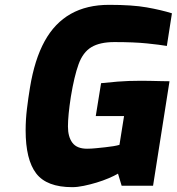

<svg xmlns="http://www.w3.org/2000/svg" viewBox="-20 -768 731 794"><path d="M279 6Q173 6 129.5 -51Q86 -108 86 -229Q86 -273 91.5 -318.5Q97 -364 104 -406Q123 -522 164.5 -597.5Q206 -673 272.5 -710.5Q339 -748 431 -748Q527 -748 586.5 -737.5Q646 -727 691 -713L670 -578Q641 -583 587.5 -588.5Q534 -594 453 -594Q393 -594 358 -573Q323 -552 305 -502.5Q287 -453 273 -368Q261 -290 261 -245Q261 -202 279.5 -177.5Q298 -153 340 -153Q357 -153 376.5 -155Q396 -157 415 -159Q434 -161 449 -163.5Q464 -166 474 -169L493 -288H376L398 -424Q424 -427 466.5 -430.5Q509 -434 564 -434Q581 -434 604 -433.5Q627 -433 648 -432.5Q669 -432 681 -432L613 0H483L468 -50Q453 -41 429.5 -31Q406 -21 379.5 -13Q353 -5 326.5 0.5Q300 6 279 6Z"/></svg>

Font: Exo Thin ExtraBold
Style: Italic
Weight: 800
Italic angle: -9°
Version: Version 2.000